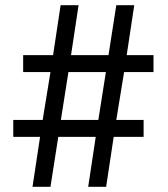

<svg xmlns="http://www.w3.org/2000/svg" viewBox="-20 -718 645 738"><path d="M348 -192H204L174 0H105L134 -192H31V-257H144L174 -441H69V-506H184L213 -698H282L253 -506H397L427 -698H496L467 -506H570V-441H457L427 -257H532V-192H417L388 0H319ZM358 -257 387 -441H243L214 -257Z"/></svg>

Font: IBM Plex Sans Condensed Medium
Style: Regular
Weight: 500
Width: 3
Designer: Mike Abbink, Paul van der Laan, Pieter van Rosmalen
Foundry: Bold Monday
Version: Version 1.3